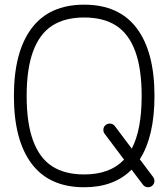

<svg xmlns="http://www.w3.org/2000/svg" viewBox="-20 -789 709 809"><path d="M92.3 -384.5Q92.3 -269.5 119.6 -195.9Q147 -122.3 200.1 -88.1Q253.2 -54 334.7 -54Q444.1 -54 502.7 -116.5L420.9 -225.3Q414.3 -234.1 415.8 -245.2Q417.2 -256.3 426 -262.9Q434.8 -269.5 446 -268.1Q457.3 -266.6 463.9 -257.8L535.2 -162.8Q576.9 -241.9 576.9 -384.5Q576.9 -499.8 549.7 -573.2Q522.5 -646.7 469.4 -681Q416.3 -715.3 334.7 -715.3Q253.2 -715.3 200.1 -681Q147 -646.7 119.6 -573.2Q92.3 -499.8 92.3 -384.5ZM630.9 -384.5Q630.9 -214.8 569.1 -117.9L625.2 -43.2Q631.8 -34.4 630.4 -23.2Q628.9 -12 620.1 -5.4Q611.3 1.2 600.1 -0.4Q588.9 -2 582.3 -10.7L534.4 -74.2Q460.7 0 334.7 0Q188 0 113.3 -99.2Q38.6 -198.5 38.6 -384.5Q38.6 -570.6 113.3 -669.9Q188 -769.3 334.7 -769.3Q481.4 -769.3 556.2 -669.9Q630.9 -570.6 630.9 -384.5Z"/></svg>

Font: Tecnico
Style: Fino
Weight: 400
Version: Version 1.3